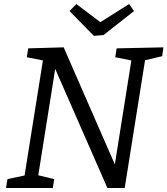

<svg xmlns="http://www.w3.org/2000/svg" viewBox="-20 -933 831 953"><path d="M559 -693 791 -698 785 -654 700 -634 599 0H513L254 -591L170 -63L249 -44L242 0H10L17 -44L102 -62L193 -633L113 -649L120 -693L296 -698L550 -117L632 -633L552 -649ZM478 -823 621 -913 645 -878 494 -759 446 -755 325 -878 359 -913Z"/></svg>

Font: Bitter Pro
Style: Italic
Weight: 400
Italic angle: -9°
Designer: Sol Matas, and Bitter project Authors
Foundry: Sol Matas
Version: Version 1.010